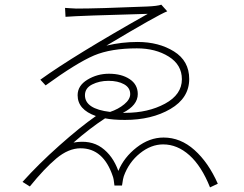

<svg xmlns="http://www.w3.org/2000/svg" viewBox="-20 -770 1040 820"><path d="M342.8 -363.3Q342.8 -304.7 450.2 -292Q485.4 -303.7 510.7 -324.7Q536.1 -345.7 536.1 -368.2Q536.1 -395.5 509.8 -410.2Q483.4 -424.8 443.4 -424.8Q404.3 -424.8 373.5 -409.2Q342.8 -393.6 342.8 -363.3ZM668.9 -750 694.3 -721.7Q655.3 -707 434.6 -575.2Q500 -590.8 567.4 -590.8Q658.2 -590.8 723.1 -550.3Q788.1 -509.8 788.1 -432.6Q788.1 -351.6 708 -304.7Q627.9 -257.8 513.7 -257.8Q462.9 -257.8 428.7 -264.6Q364.3 -222.7 293.9 -161.1Q366.2 -173.8 414.1 -139.6Q461.9 -105.5 485.4 -40Q509.8 -98.6 564 -140.6Q618.2 -182.6 678.7 -182.6Q751 -182.6 810.5 -129.4Q870.1 -76.2 910.2 14.6L877 30.3Q840.8 -60.5 789.1 -106.9Q737.3 -153.3 676.8 -153.3Q625 -153.3 577.6 -115.2Q530.3 -77.1 508.8 -17.6Q506.8 -11.7 505.4 -4.4Q503.9 2.9 502.9 11.2Q502 19.5 501 22.5H468.8Q465.8 -6.8 461.9 -16.6Q421.9 -136.7 324.2 -136.7Q272.5 -136.7 220.7 -93.3Q168.9 -49.8 107.4 26.4L76.2 6.8Q144.5 -69.3 233.4 -148.4Q322.3 -227.5 389.6 -274.4Q311.5 -301.8 311.5 -363.3Q311.5 -404.3 353.5 -429.7Q395.5 -455.1 445.3 -455.1Q499 -455.1 533.7 -432.1Q568.4 -409.2 568.4 -368.2Q568.4 -320.3 504.9 -288.1H514.6Q612.3 -288.1 684.6 -327.1Q756.8 -366.2 756.8 -431.6Q756.8 -493.2 700.7 -528.3Q644.5 -563.5 564.5 -563.5Q454.1 -563.5 381.8 -533.2Q306.6 -501 174.8 -405.3L152.3 -429.7Q295.9 -533.2 611.3 -710.9Q321.3 -703.1 259.8 -698.2L257.8 -736.3Q259.8 -736.3 278.3 -734.9Q296.9 -733.4 305.7 -733.4Q397.5 -733.4 608.4 -742.2Q652.3 -744.1 668.9 -750Z"/></svg>

Font: GenEi Gothic M ExtraLight
Style: Regular
Weight: 200
Designer: o_tamon (Modified); [Source Han Sans]
Ryoko NISHIZUKA  (kana & ideographs); Paul D. Hunt (Latin, Greek & Cyrillic); Wenl
Version: Version 1.1a;Original Version 1.004